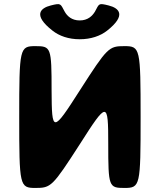

<svg xmlns="http://www.w3.org/2000/svg" viewBox="-20 -932 790 949"><path d="M449 -874C471 -914 465 -918 517 -905C569 -892 606 -857 510 -781C476 -754 429 -738 374 -738C319 -738 273 -754 239 -781C142 -857 179 -892 231 -905C283 -918 278 -914 300 -874C312 -853 334 -831 374 -831C414 -831 436 -853 449 -874ZM375 -220C510 -432 515 -432 515 -220C515 -9 518 -3 595 -3C673 -3 675 -13 675 -353C675 -694 673 -704 595 -704C518 -704 511 -698 375 -486C240 -275 236 -275 235 -486C235 -698 232 -704 155 -704C77 -704 75 -694 75 -353C75 -13 77 -3 155 -3C232 -3 239 -9 375 -220Z"/></svg>

Font: Hussar Print
Style: Bold
Weight: 700
Foundry: Cannot Into Space Fonts
Version: Version 2.00